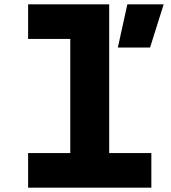

<svg xmlns="http://www.w3.org/2000/svg" viewBox="-20 -868 790 888"><path d="M110 -848H485V-160H680V0H110V-160H305V-688H110ZM525 -648 569 -848H737L674 -648Z"/></svg>

Font: Martian Mono SemiExpanded ExtraBold
Style: Regular
Weight: 800
Width: 6
Designer: Roman Shamin
Foundry: Evil Martians
Version: Version 1.000